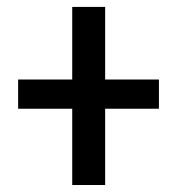

<svg xmlns="http://www.w3.org/2000/svg" viewBox="-20 -609 518 558"><path d="M285.6 -377.9H441.9V-293H285.6V-71.3H189.9V-293H32.7V-377.9H189.9V-588.9H285.6Z"/></svg>

Font: Franco
Style: Regular
Weight: 400
Designer: Google
Version: Version 1.200311; 2013